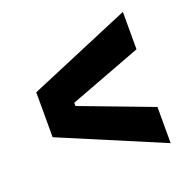

<svg xmlns="http://www.w3.org/2000/svg" viewBox="-100 -697 720 723"><g transform="rotate(-20 260.0 -335.0)"><path d="M465 -72 55 -245V-425L465 -598V-448L176 -339V-326L465 -217Z"/></g></svg>

Font: Bricolage Grotesque 18pt
Style: Bold
Weight: 700
Designer: Mathieu Triay
Foundry: Atelier Triay
Version: Version 1.000;gftools[0.9.30]